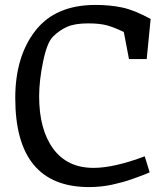

<svg xmlns="http://www.w3.org/2000/svg" viewBox="-20 -750 676 780"><path d="M568 -115 588 -50Q587 -49 573.5 -43.5Q560 -38 548.5 -34Q537 -30 518 -23Q499 -16 479 -10.5Q459 -5 436.5 0Q414 5 389.5 7.5Q365 10 342 10Q42 10 42 -352Q42 -520 123.5 -625Q205 -730 368 -730Q427 -730 476.5 -719.5Q526 -709 592 -673L576 -510H504L483 -620Q444 -639 414.5 -647Q385 -655 338 -655Q284 -655 252.5 -641Q221 -627 195 -601Q171 -577 155 -499.5Q139 -422 139 -359Q139 -224 196 -146Q253 -68 360 -68Q443 -68 568 -115Z"/></svg>

Font: Enriqueta
Style: Regular
Weight: 400
Designer: Viviana Monsalve, Gustavo Ibarra
Foundry: Viviana Monsalve, Gustavo Ibarra
Version: Version 1.002